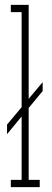

<svg xmlns="http://www.w3.org/2000/svg" viewBox="-20 -770 216 790"><path d="M9 -218V-257.5L155.5 -432V-395.5ZM24.5 0V-30H69V-720H24.5V-750H98V-30H143.5V0Z"/></svg>

Font: Imbue Thin
Style: Regular
Weight: 100
Designer: Tyler Finck
Foundry: Etcetera Type Company
Version: Version 1.102